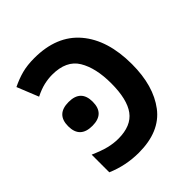

<svg xmlns="http://www.w3.org/2000/svg" viewBox="-200 -857 1000 1000"><g transform="rotate(-45 300.0 -357.0)"><path d="M267 -348Q267 -436 177 -436Q86 -436 86 -348Q86 -260 177 -260Q267 -260 267 -348ZM249 10Q404 10 477 -86Q550 -182 550 -342Q550 -520 463.5 -622Q377 -724 212 -724Q160 -724 120.5 -713.5Q81 -703 40 -683L88 -564Q126 -583 157 -590Q188 -597 217 -597Q321 -597 362 -529Q403 -461 403 -348Q403 -230 361.5 -173.5Q320 -117 225 -117Q190 -117 154 -126Q118 -135 68 -157V-27Q154 10 249 10Z"/></g></svg>

Font: Noto Sans Mono UI
Style: Bold
Weight: 700
Designer: Monotype Design team
Foundry: Monotype Imaging Inc.
Version: 1.000